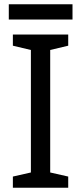

<svg xmlns="http://www.w3.org/2000/svg" viewBox="-20 -875 379 895"><path d="M298 0H40V-52L124 -71V-642L40 -662V-714H298V-662L214 -642V-71L298 -52ZM318 -855V-784H21V-855Z"/></svg>

Font: Noto Sans Yi
Style: Regular
Weight: 400
Designer: Monotype Design Team
Foundry: Monotype Imaging Inc.
Version: Version 2.002; ttfautohint (v1.8.4.7-5d5b)